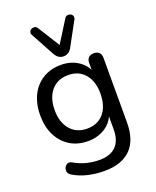

<svg xmlns="http://www.w3.org/2000/svg" viewBox="-170 -860 931 1147"><g transform="rotate(-20 295.0 -286.5)"><path d="M282 -84Q327 -84 359.5 -104.5Q392 -125 409.5 -163.5Q427 -202 427 -254Q427 -333 388 -378.5Q349 -424 282 -424Q237 -424 204.5 -403.5Q172 -383 154 -345Q136 -307 136 -254Q136 -176 175.5 -130Q215 -84 282 -84ZM292 189Q238 189 187.5 177Q137 165 96 140Q83 132 79.5 123.5Q76 115 76 108Q76 104 77.5 96.5Q79 89 86.5 80.5Q94 72 100.5 70.5Q107 69 110 69Q118 69 126 74Q170 99 210 108Q250 117 286 117Q357 117 392.5 80.5Q428 44 428 -26V-108Q411 -70 375 -45Q326 -12 262 -12Q196 -12 147 -42.5Q98 -73 71 -127.5Q44 -182 44 -254Q44 -309 59.5 -353.5Q75 -398 103.5 -429.5Q132 -461 172 -478.5Q212 -496 262 -496Q327 -496 375 -463Q409 -440 426 -405V-448Q426 -471 438 -482.5Q450 -494 472 -494Q493 -494 505 -482.5Q517 -471 517 -448V-38Q517 75 459.5 132Q402 189 292 189ZM297 -538Q280 -538 266.5 -547Q253 -556 243 -574L163 -721Q156 -733 159.5 -743.5Q163 -754 172.5 -758.5Q182 -763 192.5 -761.5Q203 -760 210 -749L297 -610L384 -749Q391 -760 401.5 -761.5Q412 -763 421.5 -758.5Q431 -754 434.5 -743.5Q438 -733 431 -721L351 -574Q342 -556 328 -547Q314 -538 297 -538Z"/></g></svg>

Font: Nunito Medium
Style: Regular
Weight: 500
Designer: Vernon Adams
Foundry: Vernon Adams
Version: Version 3.602